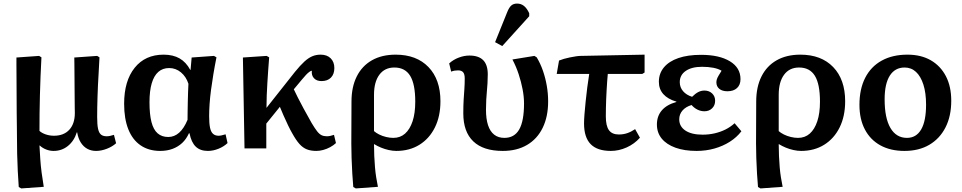

<svg xmlns="http://www.w3.org/2000/svg" viewBox="-20 -831 5386 1075"><path d="M99 224 85 216Q82 174 79.5 126.5Q77 79 76 29.5Q75 -20 75 -64Q75 -81 74.5 -117Q74 -153 73.5 -199.5Q73 -246 73 -295.5Q73 -345 72.5 -389.5Q72 -434 72 -466Q72 -498 72 -509L199 -518L212 -510Q209 -457 207 -403.5Q205 -350 203.5 -297.5Q202 -245 201.5 -194.5Q201 -144 201 -98Q214 -86 236 -78.5Q258 -71 282 -71Q337 -71 368 -104.5Q399 -138 399 -198Q399 -206 398.5 -229Q398 -252 398 -283Q398 -314 397.5 -348.5Q397 -383 397 -415.5Q397 -448 396.5 -472.5Q396 -497 396 -509L524 -518L537 -510Q535 -465 532.5 -426.5Q530 -388 528.5 -354Q527 -320 526 -289.5Q525 -259 524.5 -231Q524 -203 524 -176Q524 -133 529 -110Q534 -87 545.5 -77.5Q557 -68 577 -68Q586 -68 596 -70Q606 -72 618 -76L630 -29Q609 -10 578 2Q547 14 518 14Q491 14 469.5 2.5Q448 -9 433 -32Q418 -55 412 -90H410Q395 -42 360.5 -14Q326 14 280 14Q259 14 238.5 6Q218 -2 203 -16H201Q203 22 205.5 59.5Q208 97 213 135Q218 173 225 215Z M877 14Q813 14 767.5 -17Q722 -48 698.5 -107Q675 -166 675 -250Q675 -378 734 -451.5Q793 -525 896 -525Q949 -525 985.5 -504Q1022 -483 1045 -440H1047L1053 -509L1178 -518L1192 -510Q1182 -460 1174.5 -414.5Q1167 -369 1161.5 -327.5Q1156 -286 1153.5 -249Q1151 -212 1151 -180Q1151 -140 1156 -116Q1161 -92 1173 -81.5Q1185 -71 1204 -71Q1211 -71 1220.5 -73Q1230 -75 1243 -79L1254 -30Q1233 -10 1203 2Q1173 14 1144 14Q1101 14 1076 -10Q1051 -34 1041 -85H1038Q1023 -52 1000 -30.5Q977 -9 946 2.5Q915 14 877 14ZM922 -64Q956 -64 983 -88Q1010 -112 1030 -160Q1030 -182 1030.5 -208Q1031 -234 1031.5 -262Q1032 -290 1033 -315.5Q1034 -341 1035 -362Q1022 -402 993 -426Q964 -450 927 -450Q891 -450 866.5 -428.5Q842 -407 829.5 -364.5Q817 -322 817 -258Q817 -191 828 -148Q839 -105 862.5 -84.5Q886 -64 922 -64Z M1751 14Q1720 14 1697.5 5Q1675 -4 1656 -25.5Q1637 -47 1616 -85Q1606 -102 1593 -129Q1580 -156 1567.5 -184.5Q1555 -213 1547 -233L1471 -139V0H1349L1340 -509L1473 -518L1487 -510Q1484 -471 1481.5 -436Q1479 -401 1477 -367Q1475 -333 1473.5 -298.5Q1472 -264 1472 -227L1631 -428Q1661 -465 1684 -486Q1707 -507 1728.5 -516Q1750 -525 1775 -525Q1811 -525 1831.5 -504.5Q1852 -484 1852 -450Q1852 -416 1833 -396.5Q1814 -377 1780 -377Q1753 -377 1738 -393Q1723 -409 1726 -435Q1721 -435 1712.5 -429Q1704 -423 1693.5 -412Q1683 -401 1670 -385L1625 -331Q1635 -310 1648 -284Q1661 -258 1679.5 -224Q1698 -190 1725 -142Q1743 -112 1755.5 -96Q1768 -80 1780.5 -74Q1793 -68 1810 -68Q1819 -68 1829 -70Q1839 -72 1850 -76L1861 -30Q1847 -17 1828.5 -7Q1810 3 1790 8.5Q1770 14 1751 14Z M1972 224 1958 216Q1955 184 1952.5 141Q1950 98 1948.5 54Q1947 10 1947 -27L1948 -263Q1948 -344 1977.5 -403Q2007 -462 2062.5 -493.5Q2118 -525 2195 -525Q2312 -525 2379 -455.5Q2446 -386 2446 -264Q2446 -180 2415 -117.5Q2384 -55 2328.5 -20.5Q2273 14 2199 14Q2179 14 2156.5 9Q2134 4 2113.5 -4.5Q2093 -13 2075 -24H2074Q2074 10 2075.5 42.5Q2077 75 2079.5 105Q2082 135 2086.5 163Q2091 191 2096 215ZM2182 -59Q2221 -59 2248 -83Q2275 -107 2290 -152Q2305 -197 2305 -262Q2305 -360 2276.5 -406.5Q2248 -453 2188 -453Q2134 -453 2104 -412.5Q2074 -372 2074 -300V-97Q2085 -87 2103 -78Q2121 -69 2142 -64Q2163 -59 2182 -59Z M2795 14Q2686 14 2630 -39.5Q2574 -93 2574 -196Q2574 -241 2576 -273Q2578 -305 2580 -332.5Q2582 -360 2582 -392Q2582 -416 2573 -426.5Q2564 -437 2545 -437Q2535 -437 2525.5 -435.5Q2516 -434 2506 -430L2495 -476Q2518 -497 2548.5 -508.5Q2579 -520 2608 -520Q2660 -520 2685.5 -494Q2711 -468 2711 -415Q2711 -388 2709.5 -365Q2708 -342 2706 -319.5Q2704 -297 2702.5 -272.5Q2701 -248 2701 -217Q2701 -165 2712.5 -130Q2724 -95 2747 -77Q2770 -59 2804 -59Q2860 -59 2887 -106Q2914 -153 2914 -252Q2914 -289 2906 -331Q2898 -373 2884 -415.5Q2870 -458 2849 -498L2972 -518L2985 -510Q3006 -475 3020 -434.5Q3034 -394 3041.5 -350.5Q3049 -307 3049 -263Q3049 -178 3018.5 -115.5Q2988 -53 2931 -19.5Q2874 14 2795 14ZM2792 -573 2752 -595 2819 -761Q2830 -789 2842.5 -800Q2855 -811 2875 -811Q2897 -811 2913.5 -798Q2930 -785 2943 -757V-740Z M3400 14Q3324 14 3287 -24Q3250 -62 3250 -140Q3250 -160 3252.5 -192Q3255 -224 3259 -262.5Q3263 -301 3268 -341Q3273 -381 3279 -417H3097L3110 -492Q3122 -497 3137.5 -501.5Q3153 -506 3170.5 -509.5Q3188 -513 3204 -515.5Q3220 -518 3231 -518L3589 -525V-425L3576 -417H3383Q3381 -398 3379.5 -375Q3378 -352 3376.5 -327Q3375 -302 3374 -276.5Q3373 -251 3372.5 -226Q3372 -201 3372 -179Q3372 -126 3389.5 -102Q3407 -78 3445 -78Q3470 -78 3492 -85.5Q3514 -93 3536 -108L3563 -60Q3532 -25 3488.5 -5.5Q3445 14 3400 14Z M3880 14Q3812 14 3762 -4Q3712 -22 3685 -55Q3658 -88 3658 -134Q3658 -181 3685.5 -213Q3713 -245 3767 -260V-262Q3719 -276 3694 -304Q3669 -332 3669 -373Q3669 -420 3697.5 -454Q3726 -488 3778.5 -506Q3831 -524 3905 -524Q4007 -524 4066.5 -488Q4126 -452 4126 -388Q4126 -356 4106.5 -338Q4087 -320 4053 -320Q4024 -320 4007.5 -333.5Q3991 -347 3991 -370Q3991 -378 3993.5 -386.5Q3996 -395 4003 -407Q4010 -419 4020 -435Q4002 -446 3974 -451.5Q3946 -457 3911 -457Q3853 -457 3819.5 -434Q3786 -411 3786 -371Q3786 -342 3804.5 -320.5Q3823 -299 3855 -289Q3873 -307 3889.5 -315.5Q3906 -324 3924 -324Q3950 -324 3967 -308Q3984 -292 3984 -267Q3984 -241 3967 -224.5Q3950 -208 3924 -208Q3904 -208 3885.5 -217Q3867 -226 3852 -243Q3819 -233 3801 -212Q3783 -191 3783 -163Q3783 -123 3817.5 -100Q3852 -77 3914 -77Q3949 -77 3981.5 -84.5Q4014 -92 4042 -106Q4070 -120 4093 -141L4131 -96Q4105 -62 4066.5 -37.5Q4028 -13 3980.5 0.5Q3933 14 3880 14Z M4238 224 4224 216Q4221 184 4218.5 141Q4216 98 4214.5 54Q4213 10 4213 -27L4214 -263Q4214 -344 4243.5 -403Q4273 -462 4328.5 -493.5Q4384 -525 4461 -525Q4578 -525 4645 -455.5Q4712 -386 4712 -264Q4712 -180 4681 -117.5Q4650 -55 4594.5 -20.5Q4539 14 4465 14Q4445 14 4422.5 9Q4400 4 4379.5 -4.5Q4359 -13 4341 -24H4340Q4340 10 4341.5 42.5Q4343 75 4345.5 105Q4348 135 4352.5 163Q4357 191 4362 215ZM4448 -59Q4487 -59 4514 -83Q4541 -107 4556 -152Q4571 -197 4571 -262Q4571 -360 4542.5 -406.5Q4514 -453 4454 -453Q4400 -453 4370 -412.5Q4340 -372 4340 -300V-97Q4351 -87 4369 -78Q4387 -69 4408 -64Q4429 -59 4448 -59Z M5044 14Q4966 14 4909.5 -17Q4853 -48 4822.5 -106Q4792 -164 4792 -244Q4792 -332 4824 -395Q4856 -458 4916.5 -491.5Q4977 -525 5061 -525Q5137 -525 5191.5 -493.5Q5246 -462 5276 -404.5Q5306 -347 5306 -267Q5306 -181 5274 -118Q5242 -55 5183.5 -20.5Q5125 14 5044 14ZM5058 -59Q5110 -59 5137.5 -106Q5165 -153 5165 -245Q5165 -311 5150 -357.5Q5135 -404 5108.5 -428.5Q5082 -453 5045 -453Q4991 -453 4962 -407.5Q4933 -362 4933 -275Q4933 -170 4965.5 -114.5Q4998 -59 5058 -59Z"/></svg>

Font: Literata 18pt SemiBold
Style: Regular
Weight: 600
Designer: Latin by Veronika Burian and Jose Scaglione. Greek by Irene Vlachou. Cyrillic by Vera Evstafieva.
Foundry: TypeTogether
Version: Version 3.103;gftools[0.9.29]